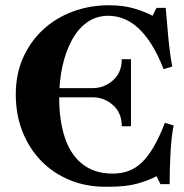

<svg xmlns="http://www.w3.org/2000/svg" viewBox="-20 -700 700 730"><path d="M443 -475H478V-220H443Q443 -271 409.5 -300.5Q376 -330 333 -330H150V-365H333Q376 -365 409.5 -394.5Q443 -424 443 -475ZM395 10H379Q307 10 245 -15.5Q183 -41 137 -88Q91 -135 65.5 -199.5Q40 -264 40 -341Q40 -418 67.5 -480Q95 -542 143.5 -587Q192 -632 256.5 -656Q321 -680 395 -680Q448 -680 489 -668Q530 -656 560 -640L575 -670H610Q614 -619 620 -556.5Q626 -494 635 -447L602 -437Q581 -491 557 -529.5Q533 -568 506.5 -592.5Q480 -617 451 -628.5Q422 -640 392 -640Q346 -640 311 -615Q276 -590 252.5 -546Q229 -502 217 -446.5Q205 -391 205 -329Q205 -242 226.5 -177Q248 -112 293.5 -76Q339 -40 409 -40Q441 -40 468.5 -50Q496 -60 519.5 -82.5Q543 -105 564.5 -142Q586 -179 607 -233L640 -223Q631 -176 628 -113.5Q625 -51 625 0H590L575 -30Q545 -14 502.5 -2Q460 10 395 10Z"/></svg>

Font: Brygada 1918
Style: Bold
Weight: 700
Designer: Mateusz Machalski | Borys Kosmynka | Przemek Hoffer
Foundry: NIEPODLEGLA 2018
Version: Version 3.006